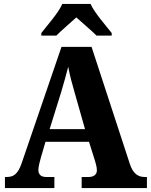

<svg xmlns="http://www.w3.org/2000/svg" viewBox="-20 -951 763 971"><path d="M189 -784V-771H265C288 -795 338 -837 366 -863C394 -837 447 -793 468 -771H545V-784C515 -822 458 -886 438 -931H295C276 -886 218 -822 189 -784ZM5 0H255V-56H213C187 -56 174 -69 174 -92C174 -110 183 -139 187 -155L210 -234H430L460 -139C463 -128 470 -107 470 -90C470 -65 450 -56 429 -56H393V0H723V-56H711C678 -56 653 -73 637 -121L443 -714H291L90 -127C70 -68 47 -56 14 -56H5ZM231 -298 289 -484C301 -524 314 -571 325 -613C333 -569 346 -522 358 -481L410 -298Z"/></svg>

Font: Noto Serif Tamil SemiCondensed ExtraBold
Style: Regular
Weight: 800
Width: 4
Designer: Indian Type Foundry, Tom Grace, and the Monotype Design Team
Foundry: Monotype Imaging Inc.
Version: Version 2.004